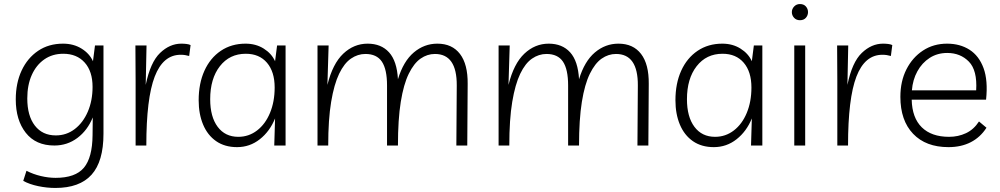

<svg xmlns="http://www.w3.org/2000/svg" viewBox="-20 -720 4950 950"><path d="M254 210Q212 210 169 201Q126 192 95 175L111 125Q144 142 182 151Q220 160 255 160Q353 160 395 110Q437 60 438 -51L439 -139Q413 -75 363 -37.5Q313 0 249 0Q157 0 107.5 -63Q58 -126 58 -228Q58 -309 87 -371Q116 -433 168.5 -468.5Q221 -504 292 -504Q344 -504 383.5 -479.5Q423 -455 440 -417L450 -495H492V-58Q492 79 433 144.5Q374 210 254 210ZM293 -454Q239 -454 199 -426Q159 -398 137 -348.5Q115 -299 115 -233Q115 -147 152.5 -98.5Q190 -50 256 -50Q309 -50 350 -81.5Q391 -113 414.5 -167.5Q438 -222 438 -290Q438 -367 399 -410.5Q360 -454 293 -454Z M916 -443Q905 -446 895.5 -447.5Q886 -449 874 -449Q787 -449 745.5 -341Q704 -233 704 0H651V-317L650 -495H705L701 -300Q724 -412 772 -458Q820 -504 877 -504Q890 -504 902.5 -502.5Q915 -501 923 -497Z M1393 -495V0H1337L1341 -134Q1315 -70 1265.5 -31Q1216 8 1153 8Q1092 8 1049.5 -21.5Q1007 -51 985 -103.5Q963 -156 963 -224Q963 -307 991.5 -370Q1020 -433 1072.5 -468.5Q1125 -504 1195 -504Q1246 -504 1285 -479.5Q1324 -455 1341 -417L1351 -495ZM1196 -454Q1116 -454 1068 -392.5Q1020 -331 1020 -229Q1020 -142 1057 -92.5Q1094 -43 1159 -43Q1211 -43 1252 -74.5Q1293 -106 1316 -161.5Q1339 -217 1339 -287Q1339 -365 1301 -409.5Q1263 -454 1196 -454Z M1551 0V-495H1606L1600 -300Q1626 -405 1678.5 -454.5Q1731 -504 1799 -504Q1866 -504 1905 -461Q1944 -418 1949 -328Q1976 -417 2027.5 -460.5Q2079 -504 2144 -504Q2217 -504 2256 -453Q2295 -402 2294 -305L2292 0H2238L2240 -297Q2241 -453 2132 -453Q2094 -453 2061 -430Q2028 -407 2002.5 -355Q1977 -303 1963 -216Q1949 -129 1949 0H1895V-297Q1895 -377 1869.5 -415Q1844 -453 1788 -453Q1750 -453 1716.5 -430Q1683 -407 1658 -355Q1633 -303 1618.5 -216Q1604 -129 1604 0Z M2447 0V-495H2502L2496 -300Q2522 -405 2574.5 -454.5Q2627 -504 2695 -504Q2762 -504 2801 -461Q2840 -418 2845 -328Q2872 -417 2923.5 -460.5Q2975 -504 3040 -504Q3113 -504 3152 -453Q3191 -402 3190 -305L3188 0H3134L3136 -297Q3137 -453 3028 -453Q2990 -453 2957 -430Q2924 -407 2898.5 -355Q2873 -303 2859 -216Q2845 -129 2845 0H2791V-297Q2791 -377 2765.5 -415Q2740 -453 2684 -453Q2646 -453 2612.5 -430Q2579 -407 2554 -355Q2529 -303 2514.5 -216Q2500 -129 2500 0Z M3752 -495V0H3696L3700 -134Q3674 -70 3624.5 -31Q3575 8 3512 8Q3451 8 3408.5 -21.5Q3366 -51 3344 -103.5Q3322 -156 3322 -224Q3322 -307 3350.5 -370Q3379 -433 3431.5 -468.5Q3484 -504 3554 -504Q3605 -504 3644 -479.5Q3683 -455 3700 -417L3710 -495ZM3555 -454Q3475 -454 3427 -392.5Q3379 -331 3379 -229Q3379 -142 3416 -92.5Q3453 -43 3518 -43Q3570 -43 3611 -74.5Q3652 -106 3675 -161.5Q3698 -217 3698 -287Q3698 -365 3660 -409.5Q3622 -454 3555 -454Z M3964 -495V0H3910V-495ZM3938 -620Q3920 -620 3909 -632Q3898 -644 3898 -660Q3898 -676 3909.5 -688Q3921 -700 3938 -700Q3957 -700 3967.5 -688Q3978 -676 3978 -660Q3978 -644 3967.5 -632Q3957 -620 3938 -620Z M4388 -443Q4377 -446 4367.5 -447.5Q4358 -449 4346 -449Q4259 -449 4217.5 -341Q4176 -233 4176 0H4123V-317L4122 -495H4177L4173 -300Q4196 -412 4244 -458Q4292 -504 4349 -504Q4362 -504 4374.5 -502.5Q4387 -501 4395 -497Z M4673 8Q4561 8 4498 -58Q4435 -124 4435 -241Q4435 -318 4465 -377Q4495 -436 4547 -470Q4599 -504 4666 -504Q4730 -504 4777 -474Q4824 -444 4846.5 -383Q4869 -322 4859 -227H4491Q4493 -137 4541 -90Q4589 -43 4676 -43Q4721 -43 4759.5 -61Q4798 -79 4824 -119L4861 -88Q4831 -41 4783.5 -16.5Q4736 8 4673 8ZM4667 -458Q4618 -458 4580 -433.5Q4542 -409 4519 -367Q4496 -325 4492 -273H4810Q4816 -372 4774 -415Q4732 -458 4667 -458Z"/></svg>

Font: Livvic Light
Style: Regular
Weight: 300
Designer: Jacques Le Bailly, Baron von Fonthausen
Version: Version 1.001; ttfautohint (v1.8.2)